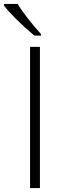

<svg xmlns="http://www.w3.org/2000/svg" viewBox="-51 -951 323 971"><path d="M101.1 0V-713.9H150.9V0ZM156.2 -771H122.6Q75.7 -809.6 30.5 -854.7Q-14.6 -899.9 -30.8 -922.9V-931.2H38.6Q51.3 -907.7 86.7 -861.8Q122.1 -815.9 156.2 -778.8Z"/></svg>

Font: Zoram GWebM Light
Style: Regular
Weight: 300
Foundry: Ascender Corporation
Version: Version 1.000